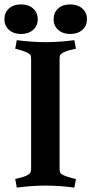

<svg xmlns="http://www.w3.org/2000/svg" viewBox="-36 -841 414 870"><path d="M234 -572V-78Q234 -65 236.5 -59.5Q239 -54 248 -49Q265 -40 298 -32L308 -30L301 9Q232 0 170.5 0Q109 0 40 9L33 -30Q95 -43 102 -60Q105 -65 105 -78V-572Q105 -585 102.5 -590.5Q100 -596 90 -601Q74 -610 43 -618L33 -620L40 -659Q109 -650 170.5 -650Q232 -650 301 -659L308 -620Q244 -608 236 -590Q234 -585 234 -572ZM5 -705.5Q-16 -724 -16 -754Q-16 -784 4.5 -802.5Q25 -821 59 -821Q93 -821 114 -802.5Q135 -784 135 -754Q135 -724 114 -705.5Q93 -687 59.5 -687Q26 -687 5 -705.5ZM228 -705.5Q207 -724 207 -754Q207 -784 227.5 -802.5Q248 -821 282 -821Q316 -821 337 -802.5Q358 -784 358 -754Q358 -724 337 -705.5Q316 -687 282.5 -687Q249 -687 228 -705.5Z"/></svg>

Font: Buenard
Style: Bold
Weight: 700
Foundry: FontFuror
Version: Version 1.002 2011